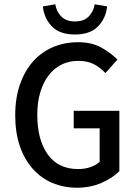

<svg xmlns="http://www.w3.org/2000/svg" viewBox="-20 -864 640 896"><path d="M339 12Q277 12 224 -10.5Q171 -33 132.5 -76.5Q94 -120 72.5 -182.5Q51 -245 51 -326Q51 -406 73 -469.5Q95 -533 134 -577Q173 -621 227 -644Q281 -667 344 -667Q409 -667 454 -641.5Q499 -616 528 -586L472 -523Q449 -548 419 -564Q389 -580 344 -580Q302 -580 267 -562.5Q232 -545 207 -512.5Q182 -480 168 -433.5Q154 -387 154 -329Q154 -211 203 -143Q252 -75 345 -75Q375 -75 401.5 -84Q428 -93 445 -109V-265H324V-347H537V-65Q505 -33 453.5 -10.5Q402 12 339 12ZM330 -703Q259 -703 222.5 -740.5Q186 -778 180 -834L238 -844Q244 -809 266.5 -786.5Q289 -764 330 -764Q371 -764 393.5 -786.5Q416 -809 422 -844L480 -834Q474 -778 437 -740.5Q400 -703 330 -703Z"/></svg>

Font: SauceCodePro Nerd Font Mono
Style: Regular
Weight: 500
Monospace: yes
Designer: Paul D. Hunt, Teo Tuominen
Foundry: Adobe Systems Incorporated
Version: Version 2.030;PS 1.000;hotconv 16.6.51;makeotf.lib2.5.65220;